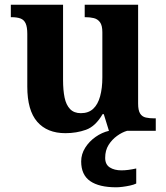

<svg xmlns="http://www.w3.org/2000/svg" viewBox="-20 -556 707 816"><path d="M258 10Q180.4 10 138.2 -38.5Q96 -87 96 -188V-412Q96 -441 89 -456.5Q82 -472 67 -477.5Q52 -483 28 -483H26V-536H248V-216Q248 -172.6 254.5 -141.3Q261 -110 277.8 -92.5Q294.6 -75 323.8 -75Q356 -75 376 -93.5Q396 -112 405.5 -146.7Q415 -181.4 415 -227V-419Q415 -447.9 405 -461.5Q395 -475 378.8 -479Q362.7 -483 342.6 -483H340V-536H567V-115.6Q567 -87 575.5 -73.5Q584 -60 599.7 -56.5Q615.4 -53 634 -53H642V0H443L421 -71H416.1Q386 -19 345.5 -4.5Q305 10 258 10ZM474 240Q401 240 363 213.5Q325 187 325 130Q325 99 342 72Q359 45 386 26Q413 7 443 0H520Q499 6 477.5 21.5Q456 37 441.5 60Q427 83 427 115Q427 143 446.5 155.5Q466 168 496 168Q510 168 525.5 166Q541 164 559 160V224Q549 229 533 232.5Q517 236 501 238Q485 240 474 240Z"/></svg>

Font: Noto Serif Tamil
Style: Italic
Weight: 400
Italic angle: -12°
Designer: Indian Type Foundry, Tom Grace, and the Monotype Design Team
Foundry: Monotype Imaging Inc.
Version: Version 2.003